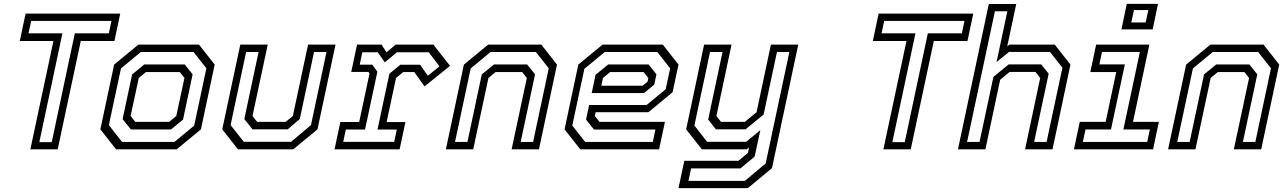

<svg xmlns="http://www.w3.org/2000/svg" viewBox="-20 -770 6636 990"><path d="M136.5 0 255.5 -558.5H82L112 -700H600L570 -558.5H396.5L277.5 0ZM182.8 -37.2H246.8L365.8 -598H541L554.8 -662.2H140.8L127 -598H301.8Z M578.5 0 497.5 -103 568.5 -437 693.5 -540H1006L1087 -437L1016 -103L891 0ZM609.5 -38.2H879.5L981.2 -122.2L1044.2 -417.8L978 -501.8H706L603.8 -417.2L541.2 -124.8ZM654.8 -102.5 612.2 -155.8 661.2 -386.2 723.8 -437.5H932.8L973.2 -386.8L923.8 -153.2L861.8 -102.5ZM677.5 -141.5H852L889 -172L931 -368L907 -398.5H732.5L695.5 -368L653.5 -172Z M1207 0 1126 -103 1219 -540H1360.5L1282 -172L1306 -141.5H1453L1490 -172L1568.5 -540H1710L1617 -103L1492 0ZM1237 -38.8H1481L1583.5 -125.2L1663.5 -501.8H1599.2L1525.8 -156.2L1463.2 -103H1282.2L1239.8 -156.2L1313.2 -501.8H1249L1169 -125.2Z M1705 0 1735 -141H1832L1885.5 -391.5L1879.5 -399H1791L1821 -540H1947.5L1973 -500L2020 -540H2214.5L2300.5 -430.5L2169 -324.5L2116 -398.5H2059L2022 -368L1973.5 -140.5H2070.5L2040.5 0ZM1749.8 -38.5H2012.5L2026 -102.2H1926.5L1987.8 -389.8L2044 -436.2H2146L2186.2 -379.5L2246 -427.8L2190.8 -500.5H2026.5L1964 -448.5L1928 -500.5H1848.2L1834.8 -436.5H1899.8L1925.8 -400L1862.2 -102.2H1763.2Z M2279 0 2372 -437 2497 -540H2771L2852 -437L2759 0H2618L2696.5 -368L2672.5 -398.5H2535.5L2498.5 -368L2420 0ZM2326.2 -38.2H2390.2L2464.2 -386.2L2526.8 -437.5H2698.2L2738.8 -386.8L2664.8 -38.2H2728.8L2809.5 -417.8L2743.2 -501.8H2509.2L2407 -417.2Z M3397.5 -540 3478.5 -437 3448 -294.5 3323.5 -191.5H3051.5L3047 -172L3071 -141.5H3408.5L3378.5 0H2972L2891 -103L2962 -437L3087 -540ZM3324.2 -437.5 3364.8 -386.8 3353.5 -333.8 3301 -290.2H3031L3050.8 -384.2L3115.8 -437.5ZM3369.2 -501.8H3098L2993.2 -415.2L2930.8 -122.5L2997.5 -38H3346L3359.5 -102.2H3042.5L3001.8 -153.5L3017.8 -228.5H3313.8L3412.5 -309.8L3435.5 -417.8ZM3298.5 -398.5H3126L3089 -368L3080.5 -328H3293.5L3319 -349L3323 -368Z M3599 0 3518 -103 3610.5 -540H3752L3674 -172L3698 -141.5H3820.5L3881 -191.5L3955 -540H4096L3960.5 97L3836 200H3478.5L3508.5 59H3787.5L3836.5 18.5L3842.5 -10L3830.5 0ZM3529.8 162.5H3820.8L3928 72.8L4050.2 -502H3986.2L3917.5 -179.5L3824.2 -103.2H3671L3631.5 -153.8L3705.5 -502H3641.2L3560.5 -122.8L3625.8 -39H3827.5L3900.5 -99L3871.2 37.2L3798.2 98.2H3543.5Z M4535 0 4654 -558.5H4480.5L4510.5 -700H4998.5L4968.5 -558.5H4795L4676 0ZM4581.2 -37.2H4645.2L4764.2 -598H4939.5L4953.2 -662.2H4539.2L4525.5 -598H4700.2Z M4919.5 0 5078.5 -749.5H5220L5173.5 -530.5L5185 -540H5418.5L5499.5 -437L5407 0H5265.5L5343.5 -368L5319.5 -399H5185.5L5137 -358.5L5061 0ZM4966.5 -38.2H5030.8L5102.2 -373.5L5181 -438H5348.8L5387.2 -390L5312.2 -38.2H5376.5L5458 -420.8L5394 -502.2H5182.5L5118.5 -450L5174.2 -712H5110Z M5762.5 -618.5 5790 -750H5951L5923.5 -618.5ZM5813.2 -654H5887.2L5901 -718.2H5827ZM5517.5 0 5547.5 -141.5H5681L5735.5 -398.5H5602L5632 -540H5906.5L5822 -141.5H5955.5L5925.5 0ZM5563.5 -38.2H5895.2L5909 -102.5H5772.5L5857.5 -502.2H5662.2L5648.8 -438H5780L5708.5 -102.5H5577.2Z M6003 0 6096 -437 6221 -540H6495L6576 -437L6483 0H6342L6420.5 -368L6396.5 -398.5H6259.5L6222.5 -368L6144 0ZM6050.2 -38.2H6114.2L6188.2 -386.2L6250.8 -437.5H6422.2L6462.8 -386.8L6388.8 -38.2H6452.8L6533.5 -417.8L6467.2 -501.8H6233.2L6131 -417.2Z"/></svg>

Font: Tourney Thin
Style: Italic
Weight: 100
Italic angle: -12°
Designer: Tyler Finck
Foundry: Etcetera Type Co
Version: Version 1.015